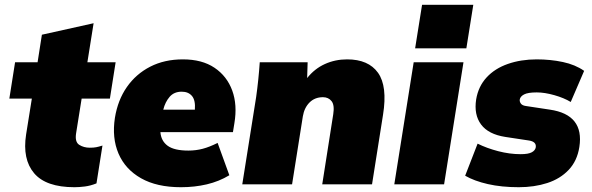

<svg xmlns="http://www.w3.org/2000/svg" viewBox="-20 -770 2472 802"><path d="M291 12Q172 12 122.5 -46.5Q73 -105 89 -208L113 -358H19L43 -510H137L155 -625L371 -673L345 -510H463L439 -358H321L298 -214Q292 -177 311 -165Q330 -153 355 -153Q371 -153 381.5 -155Q392 -157 408 -162L383 -4Q358 6 334.5 9Q311 12 291 12Z M736 12Q635 12 569 -25.5Q503 -63 475 -128.5Q447 -194 460 -278Q472 -352 510 -406.5Q548 -461 607.5 -491.5Q667 -522 744 -522Q824 -522 876 -487Q928 -452 950 -392Q972 -332 959 -255L953 -218H650Q653 -181 680.5 -161Q708 -141 767 -141Q798 -141 826.5 -148.5Q855 -156 889 -173L938 -38Q895 -12 844 0Q793 12 736 12ZM739 -387Q707 -387 688.5 -365.5Q670 -344 662 -312H794Q797 -351 782 -369Q767 -387 739 -387Z M992 0 1050 -365Q1060 -436 1065 -510H1265L1263 -444Q1294 -483 1337 -502.5Q1380 -522 1430 -522Q1519 -522 1559 -466Q1599 -410 1580 -291L1534 0H1326L1372 -293Q1378 -331 1365 -347.5Q1352 -364 1329 -364Q1295 -364 1273 -342Q1251 -320 1245 -284L1200 0Z M1714 -568 1743 -750H1957L1928 -568ZM1627 0 1708 -510H1916L1835 0Z M2147 12Q2075 12 2018 -1Q1961 -14 1923 -36L1975 -170Q2013 -151 2061 -138.5Q2109 -126 2155 -126Q2187 -126 2201.5 -134Q2216 -142 2218 -155Q2221 -178 2190 -183L2091 -198Q2020 -209 1989.5 -250Q1959 -291 1969 -355Q1978 -409 2012.5 -446.5Q2047 -484 2101.5 -503Q2156 -522 2222 -522Q2279 -522 2331 -511Q2383 -500 2420 -474L2364 -344Q2336 -361 2295.5 -372.5Q2255 -384 2222 -384Q2185 -384 2169 -375.5Q2153 -367 2151 -354Q2150 -345 2156 -337Q2162 -329 2178 -327L2277 -312Q2421 -291 2400 -156Q2391 -98 2355.5 -60.5Q2320 -23 2266 -5.5Q2212 12 2147 12Z"/></svg>

Font: Mulish ExtraBlack
Style: Italic
Weight: 1000
Italic angle: -9°
Designer: Vernon Adams
Foundry: Vernon Adams
Version: Version 3.603; ttfautohint (v1.8.3)